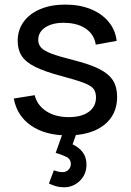

<svg xmlns="http://www.w3.org/2000/svg" viewBox="-20 -575 570 836"><path d="M258.5 240.5Q240 240.5 223.8 235.8Q207.5 231 193 224L214.5 166.5Q237 174.5 251 174.5Q269 174.5 278.8 163.5Q288.5 152.5 288.5 139.5Q288.5 117.5 268.5 107.8Q248.5 98 222.5 90.5L259 -12L319.5 -12.5L296 53.5Q323.5 66 340 87.8Q356.5 109.5 356.5 142Q356.5 184.5 327.5 212.5Q298.5 240.5 258.5 240.5ZM274 14.5Q177.5 14.5 115.8 -27.8Q54 -70 40 -146L131 -160.5Q142 -116.5 181.5 -90.8Q221 -65 279.5 -65Q335 -65 366.5 -88Q398 -111 398 -150.5Q398 -173.5 387.5 -187.8Q377 -202 344.2 -214.5Q311.5 -227 245.5 -244.5Q174 -263.5 133 -284Q92 -304.5 74.5 -331.5Q57 -358.5 57 -397Q57 -444.5 83 -480.2Q109 -516 155.8 -535.5Q202.5 -555 264.5 -555Q326 -555 374.5 -535.5Q423 -516 452.8 -480.2Q482.5 -444.5 488 -397L397 -380.5Q390.5 -424 355.2 -449Q320 -474 264.5 -475.5Q212 -477.5 179.2 -457Q146.5 -436.5 146.5 -401.5Q146.5 -382 158.8 -368Q171 -354 204.2 -341.5Q237.5 -329 301 -313Q372.5 -295 413.8 -273.8Q455 -252.5 472.5 -223.8Q490 -195 490 -153Q490 -75 432.5 -30.2Q375 14.5 274 14.5Z"/></svg>

Font: Manrope ExtraLight Medium
Style: Regular
Weight: 500
Version: Version 4.504